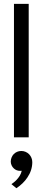

<svg xmlns="http://www.w3.org/2000/svg" viewBox="-20 -708 232 990"><path d="M128 0H52V-688H128ZM64.5 262.5 39 241.5Q51.5 233 62.5 222.5Q87 198 92 172.5L84.5 173Q65 173 52 161Q44 154 39.8 144.5Q35.5 135 35.5 125.5Q35.5 114 39.8 103.8Q44 93.5 51.2 86.2Q58.5 79 68.2 74.8Q78 70.5 90 70.5Q101.5 70.5 112 75Q122.5 79.5 130 87.2Q137.5 95 142 105.5Q146.5 116 146.5 128Q146.5 170 121 207.5Q100 239 64.5 262.5Z"/></svg>

Font: Lucymar Sans
Style: Regular
Weight: 400
Foundry: The League of Moveable Type (original font) / Main changes by Cristiano Sobral with portions from Mirco Monsees
Version: Version 2.001;August 30, 2020;FontCreator 13.0.0.2681 64-bit